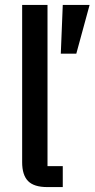

<svg xmlns="http://www.w3.org/2000/svg" viewBox="-20 -760 384 780"><path d="M172 0Q118 0 94 -24.5Q70 -49 70 -101V-740H173V-85H235V0ZM290 -542H227L235 -740H344Z"/></svg>

Font: IBM Plex Sans Cond Medm
Style: Regular
Weight: 500
Width: 3
Designer: Mike Abbink, Paul van der Laan, Pieter van Rosmalen
Foundry: Bold Monday
Version: Version 1.3